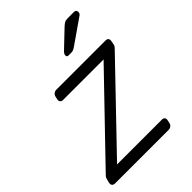

<svg xmlns="http://www.w3.org/2000/svg" viewBox="-230 -826 926 926"><g transform="rotate(-45 233.5 -362.5)"><path d="M0 0Q-10 0 -15 -6Q-20 -12 -18 -22L-14 -39Q-12 -46 -10.5 -50Q-9 -54 -5 -58L384 -462H108Q98 -462 93 -468Q88 -474 90 -484L93 -498Q95 -508 102.5 -514Q110 -520 120 -520H456Q466 -520 470.5 -514Q475 -508 473 -498L470 -481Q469 -471 460 -462L72 -58H378Q388 -58 392.5 -52Q397 -46 395 -36L392 -22Q390 -12 383 -6Q376 0 366 0ZM280 -595Q264 -595 268 -611Q270 -618 276 -624L363 -707Q374 -717 381.5 -721Q389 -725 404 -725H445Q460 -725 460 -710Q460 -699 452 -694L324 -605Q314 -598 307.5 -596.5Q301 -595 291 -595Z"/></g></svg>

Font: Rubik Light
Style: Italic
Weight: 300
Italic angle: -12°
Designer: Hubert and Fischer
Foundry: Hubert and Fischer
Version: Version 2.300;gftools[0.9.30]